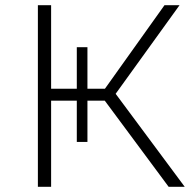

<svg xmlns="http://www.w3.org/2000/svg" viewBox="-20 -720 757 740"><path d="M630 0 369 -352 412 -377 692 0ZM126 0V-700H177V0ZM160 -332V-378H407V-332ZM276 -173V-538H317V-173ZM416 -345 368 -355 614 -700H672Z"/></svg>

Font: MOST Montserrat Light
Style: Regular
Weight: 300
Designer: Julieta Ulanovsky
Foundry: Julieta Ulanovsky
Version: Version 8.000;March 11, 2024;FontCreator 15.0.0.2926 64-bit